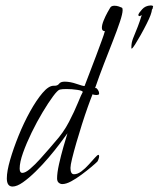

<svg xmlns="http://www.w3.org/2000/svg" viewBox="-20 -676 581 703"><path d="M26 7Q5 7 5 -23Q5 -49 17 -90.5Q29 -132 48 -179Q67 -226 90 -267.5Q113 -309 135.5 -335.5Q158 -362 176 -362H180Q191 -362 196.5 -369.5Q202 -377 217 -377Q237 -377 260 -369Q283 -361 289 -361Q289 -361 289.5 -361Q290 -361 290 -362Q298 -384 309.5 -413Q321 -442 332 -472Q343 -502 352 -526Q361 -550 364 -562Q353 -562 353 -574Q353 -585 359.5 -601Q366 -617 373.5 -630.5Q381 -644 383 -647Q387 -655 399 -655Q407 -655 414.5 -652.5Q422 -650 426 -648Q429 -647 429 -639Q429 -626 419 -596Q409 -566 393.5 -526.5Q378 -487 360.5 -442Q343 -397 328 -353Q329 -354 330 -354Q334 -354 338.5 -347Q343 -340 343 -334Q343 -330 339.5 -329Q336 -328 333 -328Q329 -328 324.5 -329Q320 -330 319 -331Q312 -314 301.5 -284.5Q291 -255 280 -220.5Q269 -186 259.5 -153Q250 -120 244 -95.5Q238 -71 238 -61Q238 -38 251 -38Q264 -38 278 -48.5Q292 -59 305 -73.5Q318 -88 327.5 -98.5Q337 -109 340 -109Q343 -109 343 -104Q343 -99 340 -91.5Q337 -84 336 -84Q329 -77 313.5 -64Q298 -51 278.5 -36.5Q259 -22 240.5 -12Q222 -2 208 -2Q201 -2 195 -7Q189 -12 189 -23Q189 -43 196 -74.5Q203 -106 212 -137.5Q221 -169 227 -188Q217 -174 199 -150Q181 -126 158 -99Q135 -72 110.5 -48Q86 -24 64 -8.5Q42 7 26 7ZM62 -43Q73 -43 90.5 -58Q108 -73 127 -94Q146 -115 161 -132.5Q176 -150 181 -156Q212 -190 232.5 -229.5Q253 -269 265.5 -300Q278 -331 283 -339Q283 -344 263 -347Q243 -350 224 -350Q207 -350 199 -348Q191 -346 174 -323Q157 -300 136 -265Q115 -230 96 -191Q77 -152 64.5 -117Q52 -82 52 -59Q52 -43 62 -43ZM462 -498Q461 -498 461 -501Q461 -512 462.5 -519.5Q464 -527 467 -535Q477 -559 484.5 -578.5Q492 -598 499 -621Q498 -620 495 -618.5Q492 -617 490 -617Q486 -617 487 -624Q489 -629 500.5 -642Q512 -655 531 -656H533Q544 -656 539 -647Q540 -646 538.5 -644Q537 -642 536 -640Q536 -636 534.5 -631Q533 -626 531 -620Q527 -609 517 -589Q507 -569 495.5 -548.5Q484 -528 474.5 -513Q465 -498 462 -498Z"/></svg>

Font: Bilbo
Style: Regular
Weight: 400
Designer: Robert E. Leuschke
Foundry: Robert E. Leuschke
Version: Version 1.100